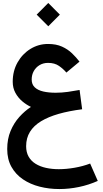

<svg xmlns="http://www.w3.org/2000/svg" viewBox="-20 -923 701 1301"><path d="M518.7 -505.4Q496.6 -534.2 468 -561.8Q439.3 -589.4 400 -607.2Q360.6 -625.1 305.7 -625.1Q240.7 -625.1 186.2 -591.5Q131.7 -557.9 98.9 -499.9Q66.2 -441.9 66.2 -368.9Q66.2 -327 84.4 -293.7Q102.7 -260.4 131 -236.5Q159.4 -212.6 189.7 -198.6Q147.8 -171.4 111 -130.6Q74.2 -89.7 51.6 -35.5Q28.9 18.7 28.9 86.9Q28.9 156.6 57.6 207.7Q86.2 258.8 135.7 292.2Q185.2 325.6 248.7 341.8Q312.1 358 382 358Q448 358 514.8 344.1Q581.7 330.1 642.5 302.9L590.8 185.2Q540.9 204.1 484.9 213.7Q429 223.4 378.7 223.4Q332 223.4 291.8 214.5Q251.6 205.6 221.3 186.9Q190.9 168.2 174 138.6Q157.1 109 157.1 67.6Q157.1 12.3 182.9 -29.5Q208.7 -71.4 258.1 -101.4Q307.5 -131.3 377.7 -151.4Q448 -171.4 536.6 -182.6L519.3 -313.4Q481.4 -306.3 439.6 -300.4Q397.8 -294.6 356.9 -294.6Q310.1 -294.6 273.3 -303Q236.5 -311.5 215.6 -331.2Q194.7 -350.8 194.7 -384Q194.7 -416 208.9 -441.4Q223.1 -466.8 248.2 -481.9Q273.3 -496.9 305.7 -496.9Q350.2 -496.9 379.7 -476.4Q409.2 -455.8 429.8 -431.3ZM228.5 -823.9 307.1 -745 385.6 -823.9 307.1 -902.8Z"/></svg>

Font: Estedad-VF-FD Black
Style: Regular
Weight: 900
Designer: Amin Abedi
Version: Version 4.000